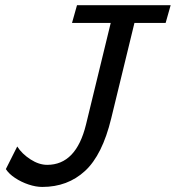

<svg xmlns="http://www.w3.org/2000/svg" viewBox="-20 -719 687 751"><path d="M281.2 -698.7H647.5L627.9 -629.4H505.9L415 -255.9Q380.4 -112.8 312.5 -50.3Q244.6 12.2 145.5 12.2Q120.1 12.2 91.8 2.7Q63.5 -6.8 39.3 -22.7Q15.1 -38.6 2.9 -57.6L47.4 -146Q65.9 -117.2 99.1 -95.7Q132.3 -74.2 164.6 -74.2Q277.8 -74.2 316.4 -231.9L413.1 -629.4H261.7Z"/></svg>

Font: Lesson One
Style: Italic
Weight: 400
Italic angle: -14°
Designer: But Ko, Victor Gaultney, Annie Olsen, Julie Remington, Don Collingsworth, Eric Hays, Becca Hirsbrunner
Version: Version 1.100